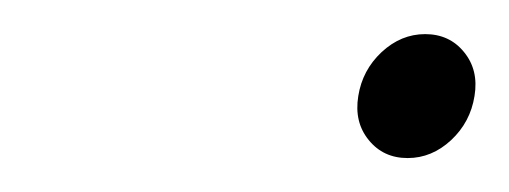

<svg xmlns="http://www.w3.org/2000/svg" viewBox="-20 -328 297 112"><path d="M195.1 -246.3Q186.5 -256.8 189 -272Q191.4 -287.1 202.6 -297.6Q213.9 -308.1 228 -308.1Q242.2 -308.1 250.7 -297.6Q259.3 -287.1 256.8 -272Q254.4 -256.8 243.2 -246.3Q231.9 -235.8 217.8 -235.8Q203.6 -235.8 195.1 -246.3Z"/></svg>

Font: Trueno UltraLight
Style: Italic
Weight: 250
Designer: Julieta Ulanovsky
Foundry: Julieta Ulanovsky
Version: Version 3.001b | FøM Fix